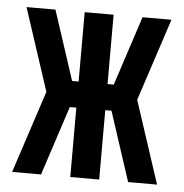

<svg xmlns="http://www.w3.org/2000/svg" viewBox="-44 -572 588 615"><g transform="rotate(5 250.0 -265.0)"><path d="M17 0H110L183 -223H204V0H297V-223H317L390 0H483L396 -265L483 -530H390L317 -307H297V-530H204V-307H183L110 -530H17L104 -265Z"/></g></svg>

Font: Iosevka SS08 Medium
Style: Regular
Weight: 500
Monospace: yes
Designer: Belleve Invis
Foundry: Belleve Invis
Version: Version 3.4.3; ttfautohint (v1.8.3)